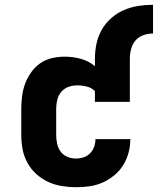

<svg xmlns="http://www.w3.org/2000/svg" viewBox="-20 -775 660 803"><path d="M298 8Q268 8 238 3Q208 -2 181 -14.5Q154 -27 131.5 -47.5Q109 -68 94.5 -94.5Q80 -121 74.5 -150.5Q69 -180 69 -210V-320Q69 -347 72.5 -374Q76 -401 85.5 -426Q95 -451 111 -473.5Q127 -496 149 -511Q171 -526 197.5 -532Q224 -538 251 -538Q285 -538 318 -529Q351 -520 377 -498V-530Q377 -561 383.5 -592Q390 -623 405.5 -650.5Q421 -678 445 -699Q469 -720 497.5 -732.5Q526 -745 557.5 -750Q589 -755 620 -755V-635Q600 -635 580 -628Q560 -621 547 -606Q534 -591 528.5 -570.5Q523 -550 523 -530V-349H377V-394Q363 -408 343 -413Q323 -418 303 -418Q284 -418 266 -411.5Q248 -405 236 -390.5Q224 -376 219.5 -357.5Q215 -339 215 -320V-210Q215 -192 219 -173.5Q223 -155 234 -140.5Q245 -126 262 -119Q279 -112 298 -112Q314 -112 329.5 -117Q345 -122 356.5 -133.5Q368 -145 373.5 -160.5Q379 -176 379 -192Q379 -192 379 -192.5Q379 -193 379 -193H525Q525 -192 525 -192Q525 -192 525 -192Q525 -164 517.5 -136Q510 -108 495 -84Q480 -60 457.5 -41.5Q435 -23 409 -11.5Q383 0 354.5 4Q326 8 298 8Z"/></svg>

Font: Iosevka Curly Heavy Extended
Style: Regular
Weight: 900
Width: 7
Monospace: yes
Designer: Belleve Invis
Foundry: Belleve Invis
Version: Version 11.1.0; ttfautohint (v1.8.3)